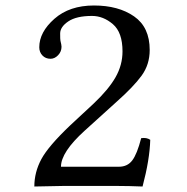

<svg xmlns="http://www.w3.org/2000/svg" viewBox="-20 -677 680 699"><path d="M123 -505Q123 -560 178 -608.5Q233 -657 322 -657Q411 -657 468 -617.5Q525 -578 525 -495Q525 -442 495.5 -401.5Q466 -361 404 -306L288 -201Q202 -123 202 -70H413Q444 -70 461.5 -93Q479 -116 494 -174Q514 -177 527 -168Q525 -96 499 2Q447 0 410 0H208L105 2Q105 -50 130.5 -97.5Q156 -145 236 -221L321 -300Q375 -351 400.5 -395.5Q426 -440 426 -490Q426 -559 391 -589Q356 -619 315 -619Q258 -619 228.5 -599Q199 -579 199 -555Q199 -533 200 -529Q204 -513 204 -507Q204 -489 191.5 -476Q179 -463 164 -463Q146 -463 134.5 -475Q123 -487 123 -505Z"/></svg>

Font: Linux Libertine Mono O
Style: Mono
Weight: 400
Designer: Philipp H. Poll
Foundry: Philipp H. Poll
Version: Version 5.1.7